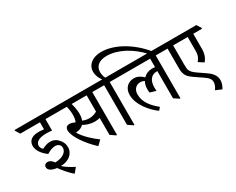

<svg xmlns="http://www.w3.org/2000/svg" viewBox="-168 -1459 2674 2176"><g transform="rotate(-30 1168.5 -371.5)"><path d="M304 147 354 86C291 55 241 21 212 -7C315 -7 389 -67 389 -154C389 -191 376 -226 348 -257C316 -293 283 -307 242 -307C213 -307 175 -298 137 -276C120 -289 108 -308 108 -330C108 -376 151 -410 253 -410C278 -410 299 -408 326 -405V-555H462V-564L426 -623H-39V-612L-3 -555H254V-463C223 -467 202 -468 182 -468C96 -468 48 -429 48 -362C48 -295 104 -234 156 -197C204 -227 240 -236 267 -236C306 -236 335 -214 335 -175C335 -116 267 -74 177 -74C156 -105 131 -123 103 -123C76 -123 56 -107 56 -81C56 -44 93 -17 163 -9C202 45 258 111 304 147Z M692 10 749 -45C681 -95 598 -167 549 -249C559 -250 567 -252 574 -253C607 -258 633 -271 652 -291C690 -268 744 -250 798 -250C823 -250 845 -253 865 -259V-37L929 6H939V-555H1054V-564L1018 -623H384V-612L420 -555H605C614 -522 620 -483 620 -444C620 -410 616 -378 603 -352C577 -365 553 -372 532 -372C499 -372 479 -354 479 -317C479 -236 579 -93 692 10ZM691 -414C691 -459 681 -509 669 -555H865V-342C836 -325 801 -314 761 -314C732 -314 703 -321 677 -332C686 -355 691 -383 691 -414Z M1157 6H1167V-555H1283V-564L1247 -623H1148C1134 -651 1128 -679 1128 -707C1128 -784 1187 -829 1282 -829C1428 -829 1588 -742 1710 -608H1764C1625 -781 1427 -899 1251 -899C1135 -899 1061 -837 1061 -748C1061 -705 1079 -659 1108 -623H977V-613L1013 -555H1094V-37Z M1489 8 1519 -27C1432 -97 1369 -174 1369 -275C1369 -342 1412 -380 1464 -380C1484 -380 1501 -375 1518 -366C1503 -340 1495 -308 1495 -272C1495 -255 1495 -246 1498 -226L1577 -203C1575 -216 1574 -230 1574 -251C1574 -333 1614 -392 1685 -392C1689 -392 1692 -392 1696 -392V-37L1760 6H1769V-555H1885V-564L1849 -623H1205V-612L1241 -555H1696V-444C1685 -446 1671 -447 1656 -447C1613 -447 1572 -430 1542 -399C1511 -431 1472 -455 1423 -455C1350 -455 1289 -405 1289 -314C1289 -177 1411 -47 1489 8Z M2232 156C2250 125 2265 92 2265 54C2265 -4 2233 -47 2173 -88L2077 -154C2001 -207 1997 -232 1997 -298V-555H2187V-373C2187 -314 2169 -281 2143 -252L2210 -209C2238 -243 2260 -288 2260 -356V-555H2376V-564L2340 -623H1807V-612L1843 -555H1924V-295C1924 -201 1959 -171 2023 -127L2116 -64C2165 -30 2188 -6 2188 34C2188 60 2177 88 2154 123Z"/></g></svg>

Font: Noto Serif Devanagari SemiCondensed
Style: Regular
Weight: 400
Width: 4
Designer: Universal Thirst, Indian Type Foundry and the Monotype Design Team
Foundry: Monotype Imaging Inc.
Version: Version 2.004